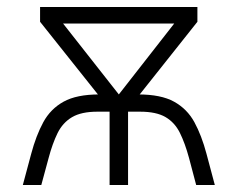

<svg xmlns="http://www.w3.org/2000/svg" viewBox="-20 -531 682 551"><path d="M321 -260 480 -463.5H161ZM280.5 -235.5 95 -468.5V-511H546.5V-468.5L361.5 -235.5ZM45.5 0 69.5 -89.5Q83.5 -142 104.2 -180.2Q125 -218.5 162.5 -239.2Q200 -260 265 -260H376.5Q442 -260 479.5 -239.2Q517 -218.5 537.8 -180.5Q558.5 -142.5 572.5 -90L596.5 0H543L522.5 -77.5Q511 -120 496.2 -149.8Q481.5 -179.5 455 -195Q428.5 -210.5 382 -210.5H347.5V0H294.5V-210.5H259.5Q213.5 -210.5 186.8 -194.8Q160 -179 145.2 -149Q130.5 -119 119.5 -77.5L98.5 0Z"/></svg>

Font: Overpass ExtraLight
Style: Regular
Weight: 250
Designer: Delve Withrington, Dave Bailey, Thomas Jockin
Foundry: Delve Fonts LLC
Version: Version 4.000